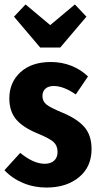

<svg xmlns="http://www.w3.org/2000/svg" viewBox="-22 -827 444 864"><path d="M374 -483 319 -402Q264 -440 220 -440Q196 -440 182.5 -428Q169 -416 169 -395Q169 -372 186 -357.5Q203 -343 259 -320Q326 -292 358 -255Q390 -218 390 -156Q390 -76 333.5 -29.5Q277 17 187 17Q131 17 82 -3.5Q33 -24 -2 -61L69 -139Q129 -90 179 -90Q206 -90 221.5 -104Q237 -118 237 -143Q237 -171 219.5 -187.5Q202 -204 148 -226Q80 -254 50 -290.5Q20 -327 20 -384Q20 -456 70 -502Q120 -548 207 -548Q256 -548 299 -531Q342 -514 374 -483ZM315 -807 367 -752 249 -613H159L41 -752L93 -807L204 -714Z"/></svg>

Font: Fira Sans Extra Condensed
Style: Bold
Weight: 700
Width: 1
Designer: Carrois Corporate & Edenspiekermann AG
Foundry: Carrois Corporate GbR & Edenspiekermann AG
Version: Version 4.203